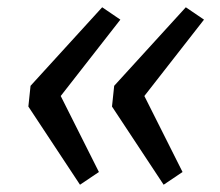

<svg xmlns="http://www.w3.org/2000/svg" viewBox="-20 -551 605 528"><path d="M311 -497 147 -287 252 -78 200 -43 58 -258 64 -315 261 -531ZM541 -497 377 -287 482 -78 430 -43 288 -258 294 -315 491 -531Z"/></svg>

Font: FiraGO Book
Style: Italic
Weight: 350
Italic angle: -8°
Designer: bBox Type GmbH
Foundry: bBox Type GmbH
Version: Version 1.001